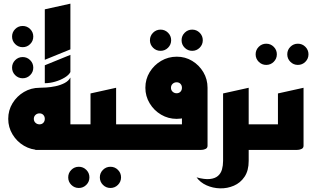

<svg xmlns="http://www.w3.org/2000/svg" viewBox="-20 -820 1707 1050"><path d="M104 -562Q80 -562 63 -579Q46 -596 46 -620Q46 -644 63 -661Q80 -678 104 -678Q128 -678 145 -661Q162 -644 162 -620Q162 -596 145 -579Q128 -562 104 -562ZM104 -392Q80 -392 63 -409Q46 -426 46 -450Q46 -474 63 -491Q80 -508 104 -508Q128 -508 145 -491Q162 -474 162 -450Q162 -426 145 -409Q128 -392 104 -392Z M173 0 238 -140H435V0ZM321 0V-200H365V0ZM225 -365V-463L365 -520V-426Q357 -410 334 -396Q311 -382 282 -373.5Q253 -365 225 -365ZM225 -493V-769L365 -800V-550ZM365 -170 196 -340Q209 -340 233 -341.5Q257 -343 283.5 -348.5Q310 -354 332.5 -365.5Q355 -377 365 -396ZM196 0Q150 0 111 -23Q72 -46 48.5 -85Q25 -124 25 -170Q25 -217 48.5 -255.5Q72 -294 111 -317Q150 -340 197 -340Q243 -340 281 -317Q319 -294 342 -255.5Q365 -217 365 -170Q365 -123 342 -84.5Q319 -46 281 -23Q243 0 196 0ZM196 -140Q209 -140 217 -148.5Q225 -157 225 -170Q225 -183 217 -191.5Q209 -200 196 -200Q183 -200 174 -191.5Q165 -183 165 -170Q165 -157 174 -148.5Q183 -140 196 -140Z M584 208Q560 208 543 191Q526 174 526 150Q526 126 543 109Q560 92 584 92Q608 92 625 109Q642 126 642 150Q642 174 625 191Q608 208 584 208ZM411 208Q387 208 370 191Q353 174 353 150Q353 126 370 109Q387 92 411 92Q435 92 452 109Q469 126 469 150Q469 174 452 191Q435 208 411 208Z M515 0V-140H735V0ZM395 0V-140H475V-309L615 -340V-23Q615 -11 605 -6Q595 -1 585 -0.5Q575 0 575 0Z M1031 -542Q1007 -542 990 -559Q973 -576 973 -600Q973 -624 990 -641Q1007 -658 1031 -658Q1055 -658 1072 -641Q1089 -624 1089 -600Q1089 -576 1072 -559Q1055 -542 1031 -542ZM858 -542Q834 -542 817 -559Q800 -576 800 -600Q800 -624 817 -641Q834 -658 858 -658Q882 -658 899 -641Q916 -624 916 -600Q916 -576 899 -559Q882 -542 858 -542Z M695 0V-140H975V-268L1115 -340V-23Q1115 -11 1105 -6Q1095 -1 1085 -0.5Q1075 0 1075 0ZM946 -170Q900 -170 861 -193Q822 -216 798.5 -255Q775 -294 775 -340Q775 -387 798.5 -425.5Q822 -464 861 -487Q900 -510 947 -510Q993 -510 1031 -487Q1069 -464 1092 -425.5Q1115 -387 1115 -340Q1115 -293 1092 -254.5Q1069 -216 1031 -193Q993 -170 946 -170ZM946 -310Q959 -310 967 -318.5Q975 -327 975 -340Q975 -353 967 -361.5Q959 -370 946 -370Q933 -370 924 -361.5Q915 -353 915 -340Q915 -327 924 -318.5Q933 -310 946 -310Z M1314 0V-140H1460V0ZM1055 150Q1099 162 1127.5 159Q1156 156 1172 142Q1188 128 1194 106.5Q1200 85 1200 60V-309L1340 -340V60Q1340 113 1317.5 146.5Q1295 180 1259 195.5Q1223 211 1183.5 210Q1144 209 1109.5 193.5Q1075 178 1055 150Z M1609 -465Q1585 -465 1568 -482Q1551 -499 1551 -523Q1551 -547 1568 -564Q1585 -581 1609 -581Q1633 -581 1650 -564Q1667 -547 1667 -523Q1667 -499 1650 -482Q1633 -465 1609 -465ZM1436 -465Q1412 -465 1395 -482Q1378 -499 1378 -523Q1378 -547 1395 -564Q1412 -581 1436 -581Q1460 -581 1477 -564Q1494 -547 1494 -523Q1494 -499 1477 -482Q1460 -465 1436 -465Z M1420 0V-140H1500V-309L1640 -340V-23Q1640 -11 1630 -6Q1620 -1 1610 -0.5Q1600 0 1600 0Z"/></svg>

Font: Reem Kufi Fun
Style: Bold
Weight: 700
Designer: Khaled Hosny
Version: Version 1.005